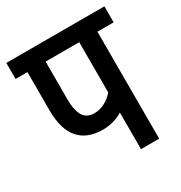

<svg xmlns="http://www.w3.org/2000/svg" viewBox="-150 -732 795 841"><g transform="rotate(-30 248.0 -311.0)"><path d="M414 -541H496V-622H0V-541H60V-347C60 -215 120 -157 222 -157C260 -157 295 -168 322 -185V0H414ZM322 -541V-287C297 -258 262 -238 226 -238C178 -238 152 -268 152 -352V-541Z"/></g></svg>

Font: Noto Sans Devanagari Condensed Medium
Style: Regular
Weight: 500
Width: 3
Designer: Jelle Bosma - Monotype Design Team
Foundry: Monotype Imaging Inc.
Version: Version 2.004